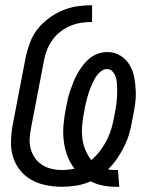

<svg xmlns="http://www.w3.org/2000/svg" viewBox="-20 -702 590 734"><path d="M423 12Q397 12 372 7Q347 2 327 -9Q300 3 272 7.5Q244 12 218 12Q186 12 156 6Q126 0 100 -14.5Q74 -29 56 -52Q38 -75 29.5 -103.5Q21 -132 22 -163.5Q23 -195 29 -227L79 -487Q85 -514 95.5 -541.5Q106 -569 125 -592.5Q144 -616 169 -634Q194 -652 221 -663Q248 -674 276 -678Q304 -682 332 -682V-618Q312 -618 291.5 -615Q271 -612 251 -604Q231 -596 213 -582.5Q195 -569 182 -551.5Q169 -534 161 -514.5Q153 -495 149 -475L99 -215Q95 -194 93.5 -173Q92 -152 97.5 -132.5Q103 -113 114 -97.5Q125 -82 141.5 -71.5Q158 -61 177.5 -56.5Q197 -52 218 -52Q230 -52 242 -53.5Q254 -55 265 -57Q247 -80 237 -107.5Q227 -135 223.5 -165Q220 -195 223 -226.5Q226 -258 232 -289Q235 -306 239 -323Q243 -340 249 -357Q255 -374 261.5 -390.5Q268 -407 277 -422.5Q286 -438 297.5 -453Q309 -468 323.5 -479.5Q338 -491 355.5 -497Q373 -503 390 -503Q418 -503 440 -489.5Q462 -476 475 -454.5Q488 -433 493 -407Q498 -381 499 -354.5Q500 -328 496 -300.5Q492 -273 486 -245Q482 -220 475 -194.5Q468 -169 456 -144.5Q444 -120 428.5 -97Q413 -74 393 -55Q400 -53 407.5 -52.5Q415 -52 423 -52H431L436 12ZM329 -90Q348 -106 363 -126Q378 -146 389 -168Q400 -190 406.5 -212.5Q413 -235 417 -258Q419 -270 421.5 -283Q424 -296 425.5 -309Q427 -322 427.5 -334.5Q428 -347 428 -360Q428 -373 427 -385Q426 -397 422 -408.5Q418 -420 410 -429Q402 -438 389 -438Q378 -438 367.5 -430.5Q357 -423 349.5 -412.5Q342 -402 337 -391Q332 -380 327 -368.5Q322 -357 318.5 -345.5Q315 -334 312 -323Q309 -312 306.5 -300Q304 -288 302 -277Q297 -252 294.5 -226.5Q292 -201 294.5 -176.5Q297 -152 306 -130Q315 -108 329 -90Z"/></svg>

Font: Lode Term
Style: Italic
Weight: 400
Italic angle: -11°
Monospace: yes
Designer: Belleve Invis
Foundry: Belleve Invis
Version: Version 29.2.0